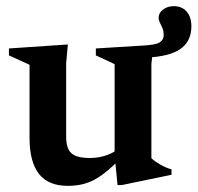

<svg xmlns="http://www.w3.org/2000/svg" viewBox="-20 -592 642 624"><path d="M195 -148Q195 -122.5 202.2 -107.2Q209.5 -92 226.5 -85.2Q243.5 -78.5 272 -78.5Q301.5 -78.5 327.8 -88Q354 -97.5 368 -112.5L386 -92Q356.5 -60.5 332.5 -40Q308.5 -19.5 287.2 -8.2Q266 3 245 7.5Q224 12 200.5 12Q137 12 106.5 -27Q76 -66 76 -144V-381.5L9 -412V-434.5L200.5 -447.5L195 -386ZM512 -477Q512 -491.5 507.8 -501.2Q503.5 -511 499.5 -518.8Q495.5 -526.5 495.5 -534.5Q495.5 -550 510 -561Q524.5 -572 544.5 -572Q571.5 -572 586.8 -554.2Q602 -536.5 602 -506.5Q602 -462 571.8 -437Q541.5 -412 474.5 -406L472 -384V-78Q477.5 -72.5 485 -67.2Q492.5 -62 501.2 -57Q510 -52 519.2 -48Q528.5 -44 537.5 -41.5V-24L375.5 9.5H362L352.5 -87.5V-383.5L291.5 -412V-434.5L437.5 -443.5Q485.5 -445.5 498.8 -454.2Q512 -463 512 -477Z"/></svg>

Font: Newsreader 24pt SemiBold
Style: Regular
Weight: 600
Designer: Hugues Gentile
Foundry: Production Type
Version: Version 1.003